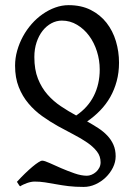

<svg xmlns="http://www.w3.org/2000/svg" viewBox="-20 -489 526 753"><path d="M114.7 -265.1Q114.7 -215.8 128.9 -180.2Q143.1 -144.5 166.3 -118.2Q189.5 -91.8 218.8 -72.3Q248 -52.7 278.8 -36.1Q324.7 -66.9 347.9 -113Q371.1 -159.2 371.1 -216.3Q371.1 -252.9 360.1 -287.6Q349.1 -322.3 329.3 -348.9Q309.6 -375.5 282.2 -391.8Q254.9 -408.2 222.7 -408.2Q201.2 -408.2 181.6 -397.7Q162.1 -387.2 147.2 -368.4Q132.3 -349.6 123.5 -323.2Q114.7 -296.9 114.7 -265.1ZM46.4 224.1Q62.5 206.5 78.1 191.4Q93.8 176.3 107.2 165Q120.6 153.8 130.6 147.5Q140.6 141.1 145.5 141.1Q154.3 141.1 174.6 150.4Q194.8 159.7 220.2 170.7Q245.6 181.6 272.2 190.9Q298.8 200.2 320.8 200.2Q329.6 200.2 339.1 196.3Q348.6 192.4 356.4 185.5Q364.3 178.7 369.4 168.9Q374.5 159.2 374.5 147.5Q374.5 123.5 360.1 105Q345.7 86.4 322 70.1Q298.3 53.7 268.3 38.3Q238.3 22.9 206.8 5.4Q175.3 -12.2 145.3 -33.7Q115.2 -55.2 91.6 -83.3Q67.9 -111.3 53.5 -147.7Q39.1 -184.1 39.1 -231.4Q39.1 -261.2 47.4 -290.5Q55.7 -319.8 70.1 -346.2Q84.5 -372.6 104.2 -395Q124 -417.5 147.5 -433.8Q170.9 -450.2 196.8 -459.5Q222.7 -468.8 249 -468.8Q298.8 -468.8 335.9 -450Q373 -431.2 397.7 -399.7Q422.4 -368.2 434.6 -327.4Q446.8 -286.6 446.8 -243.2Q446.8 -204.6 437.7 -170.9Q428.7 -137.2 412.4 -108.4Q396 -79.6 372.8 -55.7Q349.6 -31.7 321.8 -12.7Q344.7 0 365 13.2Q385.3 26.4 400.6 42.5Q416 58.6 424.8 78.6Q433.6 98.6 433.6 124Q433.6 146.5 422.9 168.2Q412.1 189.9 394.5 206.8Q377 223.6 354.5 233.9Q332 244.1 308.1 244.1Q274.9 244.1 248.8 241Q222.7 237.8 200.2 233.6Q177.7 229.5 157.2 226.3Q136.7 223.1 115.7 223.1Q109.4 223.1 101.6 224.6Q93.8 226.1 86.2 228.8Q78.6 231.4 71.3 234.9Q64 238.3 59.1 241.7Q55.7 239.3 53.5 235.1Q51.3 231 46.4 224.1Z"/></svg>

Font: Noto Serif Devanagari
Style: Regular
Weight: 400
Designer: Monotype Design Team
Foundry: Monotype Imaging Inc.
Version: Version 1.01